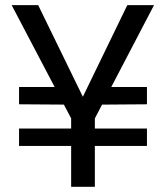

<svg xmlns="http://www.w3.org/2000/svg" viewBox="-20 -717 635 737"><path d="M341.5 -315.2 354.1 -383H544.1V-316.7ZM53.1 -156.9V-223.7H544.1V-156.9ZM253.1 -262.5 24.8 -697.2H126.6L319.2 -302.2H277L468.6 -697.2H571.2L344.1 -262.5V0H253.1ZM53.1 -316.7V-383H256.5L269 -315.2Z"/></svg>

Font: Poppins Variable
Style: Regular
Weight: 100
Designer: Jonny Pinhorn
Foundry: Indian Type Foundry
Version: Version 6.000